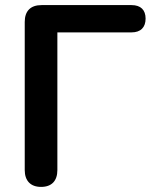

<svg xmlns="http://www.w3.org/2000/svg" viewBox="-20 -725 599 753"><path d="M141 8C183 8 205 -16 205 -58V-598H496C532 -598 551 -618 551 -652C551 -686 532 -705 496 -705H143C100 -705 77 -682 77 -639V-58C77 -16 100 8 141 8Z"/></svg>

Font: Nunito
Style: Bold
Weight: 700
Designer: Vernon Adams
Foundry: Vernon Adams
Version: Version 3.602